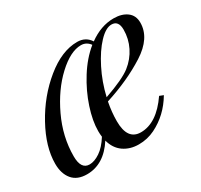

<svg xmlns="http://www.w3.org/2000/svg" viewBox="-119 -684 896 854"><g transform="rotate(-30 329.5 -257.0)"><path d="M90.8 -85Q90.8 -18.1 134.8 -18.1Q159.7 -18.1 188.5 -37.4Q217.3 -56.6 243.2 -97.7Q241.2 -111.8 241.2 -127Q241.2 -179.2 262.7 -244.6Q284.2 -310.1 322.8 -371.6Q361.3 -433.1 410.6 -473.1Q393.1 -497.1 365.2 -497.1Q311.5 -497.1 246.3 -436.5Q181.2 -376 136 -280.3Q90.8 -184.6 90.8 -85ZM528.8 -508.8Q499.5 -508.8 463.9 -471.2Q428.2 -433.6 396.7 -371.3Q365.2 -309.1 349.1 -239.3Q449.2 -274.4 486.6 -303.7Q523.9 -333 544.4 -374.3Q564.9 -415.5 564.9 -462.2Q564.9 -508.8 528.8 -508.8ZM369.1 14.2Q324.2 14.2 291.7 -8.5Q259.3 -31.2 247.6 -75.2Q189.9 14.2 103 14.2Q53.2 14.2 28.1 -16.1Q2.9 -46.4 2.9 -97.2Q2.9 -183.1 57.6 -282.7Q112.3 -382.3 195.6 -450.2Q278.8 -518.1 357.9 -518.1Q401.4 -518.1 423.8 -482.9Q485.4 -527.8 550.8 -527.8Q592.8 -527.8 618.9 -508.3Q645 -488.8 645 -452.1Q645 -373.5 554.7 -315.9Q464.4 -258.3 344.7 -220.2Q335 -170.4 335 -124Q335 -27.8 403.8 -27.8Q485.4 -27.8 554.2 -127.9L574.2 -120.1Q528.3 -42.5 452.1 -4.9Q413.1 14.2 369.1 14.2Z"/></g></svg>

Font: PlayfairDisplay-Italic
Style: Italic
Weight: 400
Italic angle: -14°
Designer: Claus Eggers Sørensen
Foundry: Claus Eggers Sørensen
Version: Version 1.002;PS 001.002;hotconv 1.0.70;makeotf.lib2.5.58329